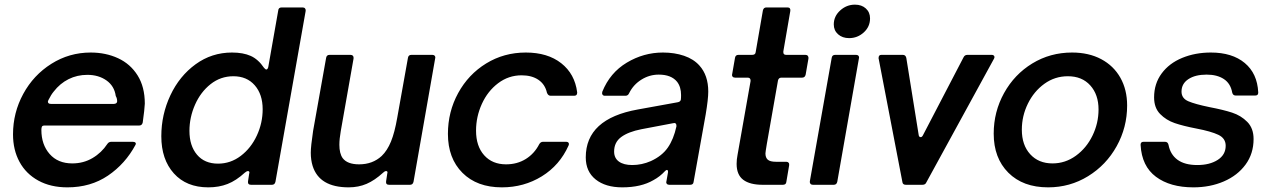

<svg xmlns="http://www.w3.org/2000/svg" viewBox="-20 -795 5474 826"><path d="M36 -217Q36 -310 80 -391Q124 -472 201 -520.5Q278 -569 370 -569Q435 -569 488 -544.5Q541 -520 572 -470.5Q603 -421 603 -349Q602 -325 594 -268Q591 -255 579 -255H172Q163 -255 160.5 -250.5Q158 -246 158 -236Q158 -173 193.5 -132.5Q229 -92 291 -92Q339 -92 378 -115Q417 -138 442 -176Q448 -185 459 -185H551Q559 -185 562.5 -181.5Q566 -178 563 -172Q519 -90 444.5 -39.5Q370 11 270 11Q198 11 145 -18Q92 -47 64 -98.5Q36 -150 36 -217ZM470 -348Q476 -348 480 -351Q484 -354 484 -359Q484 -372 478 -382Q472 -425 438 -449Q404 -473 356 -473Q312 -473 275 -454.5Q238 -436 211 -401Q200 -388 188 -364Q186 -360 186 -358Q186 -348 199 -348Z M674 -209Q674 -302 713 -385Q752 -468 821.5 -518.5Q891 -569 978 -569Q1026 -569 1058.5 -554.5Q1091 -540 1116 -503Q1122 -496 1126 -496Q1131 -496 1134 -506L1177 -750Q1178 -763 1192 -763H1282Q1289 -763 1292.5 -758.5Q1296 -754 1295 -748L1165 -13Q1162 0 1150 0H1060Q1045 0 1047 -15L1052 -48L1053 -52Q1053 -59 1047 -59Q1041 -59 1033 -52Q996 -18 959 -3.5Q922 11 876 11Q782 11 728 -49Q674 -109 674 -209ZM1110 -325Q1110 -389 1076 -428Q1042 -467 984 -467Q929 -467 886 -433Q843 -399 819 -344.5Q795 -290 795 -232Q795 -168 827.5 -129.5Q860 -91 918 -91Q972 -91 1016 -124.5Q1060 -158 1085 -212Q1110 -266 1110 -325Z M1325 -81Q1317 -107 1317 -138Q1317 -165 1327 -232L1383 -546Q1385 -559 1398 -559H1488Q1495 -559 1498.5 -554.5Q1502 -550 1501 -543L1446 -231Q1440 -197 1440 -172Q1440 -135 1454 -115Q1474 -88 1525 -88Q1583 -88 1622 -124Q1646 -147 1662 -186Q1678 -225 1689 -289L1735 -546Q1737 -559 1750 -559H1840Q1847 -559 1850.5 -554.5Q1854 -550 1852 -543L1759 -13Q1756 0 1744 0H1654Q1639 0 1641 -15L1646 -48L1647 -53Q1647 -59 1641 -59Q1635 -59 1628 -52Q1592 -19 1557 -4Q1522 11 1480 11Q1354 11 1325 -81Z M1907 -219Q1907 -314 1951 -394.5Q1995 -475 2071.5 -522Q2148 -569 2242 -569Q2336 -569 2394.5 -523Q2453 -477 2463 -398V-396Q2463 -383 2450 -383H2349Q2338 -383 2333 -396Q2325 -432 2296.5 -451.5Q2268 -471 2224 -471Q2168 -471 2123 -437Q2078 -403 2053 -348Q2028 -293 2028 -233Q2028 -166 2063 -127Q2098 -88 2157 -88Q2205 -88 2242 -111Q2279 -134 2300 -175Q2306 -185 2316 -185H2415Q2423 -185 2426 -180.5Q2429 -176 2426 -169Q2388 -84 2311 -36.5Q2234 11 2139 11Q2032 11 1969.5 -51.5Q1907 -114 1907 -219Z M2500 -118Q2500 -284 2724 -324L2895 -355Q2907 -357 2909 -366Q2910 -373 2910 -386Q2910 -421 2893 -443Q2868 -474 2814 -474Q2774 -474 2739.5 -452.5Q2705 -431 2687 -395Q2682 -383 2671 -383H2582Q2575 -383 2572 -388Q2569 -393 2571 -400Q2604 -482 2676.5 -525.5Q2749 -569 2832 -569Q2882 -569 2923 -555Q2964 -541 2989 -513Q3027 -471 3027 -401Q3027 -369 3016 -303L2964 -13Q2963 0 2949 0H2859Q2852 0 2848.5 -4.5Q2845 -9 2847 -15L2853 -49L2854 -55Q2854 -64 2849 -64Q2846 -64 2841 -59Q2819 -35 2791 -20Q2738 11 2657 11Q2585 11 2542.5 -23Q2500 -57 2500 -118ZM2780 -102Q2828 -124 2853 -160Q2878 -196 2890 -251V-255Q2890 -261 2886.5 -264Q2883 -267 2876 -265L2739 -239Q2683 -228 2652.5 -205.5Q2622 -183 2622 -143Q2622 -115 2642.5 -100Q2663 -85 2700 -85Q2741 -85 2780 -102Z M3363 -13Q3362 0 3348 0H3261Q3206 0 3177.5 -21.5Q3149 -43 3149 -90Q3149 -109 3153 -129L3209 -446V-449Q3209 -461 3196 -461H3142Q3135 -461 3131.5 -465.5Q3128 -470 3130 -477L3142 -546Q3144 -559 3157 -559H3216Q3230 -559 3231 -571L3262 -750Q3265 -763 3277 -763H3368Q3375 -763 3378 -759Q3381 -755 3380 -748L3350 -574V-570Q3350 -559 3362 -559H3445Q3452 -559 3455.5 -554.5Q3459 -550 3458 -543L3446 -474Q3443 -461 3431 -461H3342Q3330 -461 3327 -449L3279 -176Q3273 -140 3273 -135Q3273 -117 3283 -108Q3293 -99 3319 -99H3363Q3369 -99 3372.5 -95Q3376 -91 3375 -84Z M3582 -13Q3579 0 3567 0H3477Q3470 0 3466.5 -4.5Q3463 -9 3464 -15L3558 -546Q3560 -559 3573 -559H3663Q3670 -559 3673.5 -554.5Q3677 -550 3675 -543ZM3567 -690Q3567 -725 3594.5 -750Q3622 -775 3658 -775Q3687 -775 3705 -758.5Q3723 -742 3723 -716Q3723 -680 3696 -655.5Q3669 -631 3633 -631Q3604 -631 3585.5 -647.5Q3567 -664 3567 -690Z M3965 -10Q3961 0 3948 0H3877Q3863 0 3862 -13L3760 -543Q3760 -544 3759.5 -545Q3759 -546 3760 -547Q3760 -559 3772 -559H3864Q3876 -559 3879 -546L3932 -216Q3933 -205 3941 -205Q3946 -205 3950 -212L4125 -548Q4130 -559 4142 -559H4246Q4254 -559 4257 -554Q4260 -549 4256 -542Z M4255 -220Q4255 -314 4299.5 -394.5Q4344 -475 4421 -522Q4498 -569 4592 -569Q4664 -569 4717.5 -540.5Q4771 -512 4800 -460.5Q4829 -409 4829 -341Q4829 -247 4784 -166Q4739 -85 4661 -37Q4583 11 4489 11Q4381 11 4318 -52Q4255 -115 4255 -220ZM4706 -324Q4706 -388 4670.5 -427.5Q4635 -467 4574 -467Q4518 -467 4473 -434.5Q4428 -402 4402 -349Q4376 -296 4376 -237Q4376 -171 4412 -131.5Q4448 -92 4508 -92Q4563 -92 4608.5 -125Q4654 -158 4680 -211.5Q4706 -265 4706 -324Z M4887 -171V-173Q4887 -185 4900 -185H4992Q5004 -185 5007 -172Q5015 -130 5046 -107.5Q5077 -85 5131 -85Q5184 -85 5218.5 -107Q5253 -129 5253 -168Q5253 -200 5221.5 -215Q5190 -230 5127 -242Q5070 -253 5033.5 -265.5Q4997 -278 4971 -304.5Q4945 -331 4945 -376Q4945 -435 4977.5 -479Q5010 -523 5066 -546Q5122 -569 5189 -569Q5281 -569 5335 -524Q5389 -479 5393 -398V-396Q5393 -384 5380 -384H5296Q5284 -384 5281 -397Q5274 -436 5245 -455Q5216 -474 5171 -474Q5122 -474 5092.5 -454.5Q5063 -435 5063 -401Q5063 -372 5092 -359.5Q5121 -347 5184 -334Q5242 -323 5280.5 -310.5Q5319 -298 5346 -270.5Q5373 -243 5373 -197Q5373 -134 5338.5 -87Q5304 -40 5245 -14.5Q5186 11 5114 11Q5014 11 4953 -34.5Q4892 -80 4887 -171Z"/></svg>

Font: Open Sauce Two SemiBold Italic
Style: Regular
Weight: 600
Italic angle: -10°
Designer: Alfredo Marco Pradil
Foundry: Creative Sauce Fz LLC
Version: Version 1.477